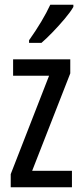

<svg xmlns="http://www.w3.org/2000/svg" viewBox="-20 -786 343 806"><path d="M282 0H25V-55L186 -468H35V-537H275V-478L115 -69H282ZM288 -757Q276 -736 252 -707.5Q228 -679 201.5 -651.5Q175 -624 154 -606H102V-617Q160 -699 191 -766H288Z"/></svg>

Font: Noto Sans Lao ExtraCondensed
Style: Regular
Weight: 400
Width: 2
Designer: Monotype Design Team
Foundry: Monotype Imaging Inc.
Version: Version 2.004; ttfautohint (v1.8.4.7-5d5b)